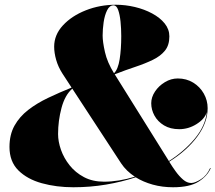

<svg xmlns="http://www.w3.org/2000/svg" viewBox="-20 -780 909 810"><path d="M869 -70.5Q855 -37.5 817.8 -13.8Q780.5 10 710 10Q664.5 10 624.2 -1.2Q584 -12.5 552.5 -32Q493.5 -12.5 427 -1.2Q360.5 10 289.5 10Q218 10 156.5 -7Q95 -24 57.5 -61.2Q20 -98.5 20 -160Q20 -212 41.2 -250Q62.5 -288 99 -316.2Q135.5 -344.5 182.8 -367Q230 -389.5 282 -410.5L243.5 -469.5Q225.5 -497.5 217 -527.2Q208.5 -557 208.5 -583Q208.5 -633 245.5 -673Q282.5 -713 342 -736.5Q401.5 -760 469 -760Q509 -760 549 -750.5Q589 -741 622 -723.2Q655 -705.5 674.8 -681Q694.5 -656.5 694.5 -626.5Q694.5 -589.5 676 -566.5Q657.5 -543.5 625.2 -527.8Q593 -512 551.5 -498.2Q510 -484.5 464 -466.5L692.5 -100.5Q757 -141.5 801.8 -195.2Q846.5 -249 852.5 -307Q843.5 -278 809.2 -256.5Q775 -235 736 -235Q698.5 -235 672 -251Q645.5 -267 631.8 -292Q618 -317 618 -344.5Q618 -370 634 -394Q650 -418 675.8 -433.5Q701.5 -449 730 -449Q766.5 -449 795 -431.5Q823.5 -414 839.8 -385.2Q856 -356.5 856 -323.5Q856 -263 812.5 -204Q769 -145 694 -98L696 -94.5Q707 -76.5 721.5 -56.5Q736 -36.5 752.5 -22.2Q769 -8 786.5 -8Q802.5 -8 827.5 -23.8Q852.5 -39.5 866.5 -71ZM413 -630Q413 -603.5 422.8 -560.2Q432.5 -517 461 -471Q478 -487.5 484.8 -530Q491.5 -572.5 491.5 -628Q491.5 -659 488.5 -688.8Q485.5 -718.5 478.5 -738Q471.5 -757.5 459 -757.5Q442 -757.5 431.8 -736.5Q421.5 -715.5 417.2 -686Q413 -656.5 413 -630ZM225 -214.5Q225 -183 237.2 -148Q249.5 -113 273.8 -82.5Q298 -52 334.2 -32.8Q370.5 -13.5 419 -13.5Q480 -13.5 549 -34.5Q512.5 -58.5 491 -91L285 -406Q254 -379 239.5 -324.8Q225 -270.5 225 -214.5Z"/></svg>

Font: Bodoni* 72pt Fatface
Style: Italic
Weight: 900
Italic angle: -13°
Version: Version 2.3